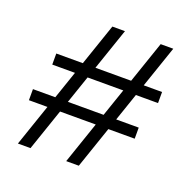

<svg xmlns="http://www.w3.org/2000/svg" viewBox="-125 -823 939 945"><g transform="rotate(20 345.0 -350.0)"><path d="M66 0 141 -219H44V-277H161L211 -423H92V-481H231L306 -700H372L297 -481H484L559 -700H625L550 -481H646V-423H530L480 -277H598V-219H460L385 0H319L394 -219H207L132 0ZM227 -277H414L464 -423H277Z"/></g></svg>

Font: Red Hat Text VF
Style: Regular
Weight: 300
Designer: Pentagram, MCKL
Foundry: Pentagram, MCKL
Version: Version 1.023